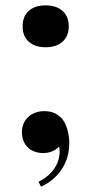

<svg xmlns="http://www.w3.org/2000/svg" viewBox="-20 -551 336 709"><path d="M148.4 -531.2Q188 -531.2 210.9 -510.7Q233.9 -490.2 233.9 -453.6Q233.9 -417.5 210.9 -397Q188 -376.5 148.4 -376.5Q108.9 -376.5 86.2 -397Q63.5 -417.5 63.5 -453.6Q63.5 -490.2 86.2 -510.7Q108.9 -531.2 148.4 -531.2ZM143.1 -140.6Q168 -140.6 185.5 -131.3Q203.1 -122.1 214.4 -105.5Q224.6 -89.8 230.2 -67.6Q235.8 -45.4 235.8 -22Q235.8 2.9 229.5 26.4Q223.1 49.8 210.2 70.6Q197.3 91.3 177.7 108.6Q158.2 126 131.3 138.2L122.1 120.1Q136.2 113.8 148.9 104.2Q161.6 94.7 171.6 83Q181.6 71.3 188.5 58.1Q195.3 44.9 197.8 31.7Q199.2 25.9 199.7 20.3Q200.2 14.6 200.2 9.3Q200.2 -1.5 198.2 -9.8Q187.5 1.5 172.6 7.8Q157.7 14.2 139.6 14.2Q122.6 14.2 108.2 9Q93.8 3.9 83.3 -6.1Q72.8 -16.1 66.9 -30.3Q61 -44.4 61 -63Q61 -80.6 67.1 -94.7Q73.2 -108.9 84.2 -119.1Q95.2 -129.4 110.4 -135Q125.5 -140.6 143.1 -140.6Z"/></svg>

Font: SVN-Playfair Display
Style: Bold
Weight: 700
Designer: Claus Eggers Sørensen
Foundry: Claus Eggers Sørensen
Version: Version 1.004;PS 001.004;hotconv 1.0.70;makeotf.lib2.5.58329